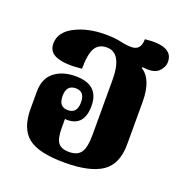

<svg xmlns="http://www.w3.org/2000/svg" viewBox="-113 -702 781 815"><g transform="rotate(20 277.0 -294.5)"><path d="M488 -153V-345Q488 -446 435 -479L437 -483Q489 -476 510 -496Q531 -516 531 -541Q531 -612 406 -598Q406 -547 363 -547Q341 -547 312.5 -553.5Q284 -560 243 -560Q163 -560 105 -530Q47 -500 47 -448Q47 -408 87.5 -394.5Q128 -381 198 -389Q198 -454 214 -482Q230 -510 267 -510Q336 -510 336 -388V-142Q336 -83 320 -60.5Q304 -38 266 -38Q232 -38 217.5 -56.5Q203 -75 203 -123V-164Q207 -163 212 -163Q290 -163 290 -254Q290 -350 184 -350Q125 -350 88 -320.5Q51 -291 51 -231V-154Q51 -66 98.5 -27.5Q146 11 264 11Q379 11 433.5 -26.5Q488 -64 488 -153ZM201 -203Q160 -203 160 -252Q160 -302 202 -302Q243 -302 243 -253Q243 -203 201 -203Z"/></g></svg>

Font: Noto Serif Thai Condensed Extra
Style: Regular
Weight: 800
Width: 3
Designer: Monotype Design Team
Foundry: Monotype Imaging Inc.
Version: Version 1.901